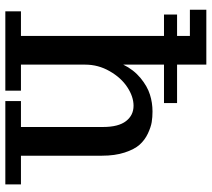

<svg xmlns="http://www.w3.org/2000/svg" viewBox="-56 -718 775 702"><g transform="rotate(90 331.0 -367.5)"><path d="M22 0V-57.1H111.8V-580.1H33.7V-627.9H111.8V-674.8H16.1V-734.9H216.8V-627.9H357.4V-580.1H216.8V-431.2Q235.4 -469.2 265.9 -494.4Q296.4 -519.5 326.7 -528.8Q356 -538.1 388.2 -538.1Q408.7 -538.1 427 -535.2Q445.3 -532.2 469.2 -521Q492.7 -509.8 509.5 -491Q526.4 -472.2 538.1 -436.5Q549.8 -400.9 549.8 -353V-57.1H654.8V0H350.1V-57.1H444.8V-356.9Q444.8 -413.6 423.3 -441.2Q401.9 -468.8 367.2 -468.8Q334 -468.8 299.3 -446Q264.6 -423.3 240.7 -381.3Q216.8 -339.8 216.8 -292V-57.1H312V0Z"/></g></svg>

Font: Trocchi
Style: Regular
Weight: 400
Designer: Vernon Adams
Foundry: Vernon Adams
Version: Version 1.101; ttfautohint (v1.8.4.7-5d5b);gftools[0.9.27]